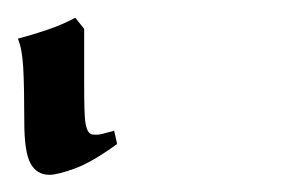

<svg xmlns="http://www.w3.org/2000/svg" viewBox="-306 35 326 219"><path d="M-172.4 199.2Q-201.2 220.2 -220.9 227.3Q-240.7 234.4 -249.5 234.4Q-264.2 234.4 -271.2 221.4Q-278.3 208.5 -278.3 173.8Q-278.3 133.8 -279.5 112.1Q-280.8 90.3 -285.6 79.1Q-270.5 75.2 -252.4 69.1Q-234.4 63 -220.2 55.2L-210 67.9V128.4Q-210 147 -209.7 158.4Q-209.5 169.9 -208.3 176.5Q-207 183.1 -204.8 185.8Q-202.6 188.5 -199.7 188.5Q-194.3 189 -189.2 187.7Q-184.1 186.5 -175.8 184.1Z"/></svg>

Font: Gentium Plus
Style: Regular
Weight: 400
Designer: J. Victor Gaultney, Annie Olsen, Iska Routamaa
Foundry: SIL International
Version: Version 1.510